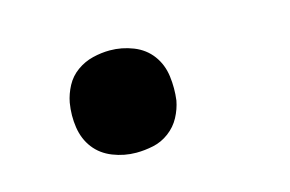

<svg xmlns="http://www.w3.org/2000/svg" viewBox="-42 -266 534 354"><g transform="rotate(-15 225.0 -89.5)"><path d="M183 8Q160 8 138.5 -0.5Q117 -9 104 -26Q91 -43 87.5 -66Q84 -89 88 -113Q91 -129 99 -144Q107 -159 121 -169Q135 -179 151.5 -183Q168 -187 184 -187Q207 -187 228.5 -178.5Q250 -170 263 -152.5Q276 -135 279 -112Q282 -89 279 -66Q276 -50 268 -35Q260 -20 246 -9.5Q232 1 215.5 4.5Q199 8 183 8Z"/></g></svg>

Font: Iosevka Aile
Style: Bold Italic
Weight: 700
Italic angle: -9°
Designer: Belleve Invis
Foundry: Belleve Invis
Version: Version 28.0.1; ttfautohint (v1.8.4)